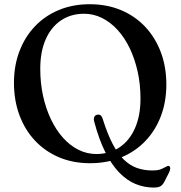

<svg xmlns="http://www.w3.org/2000/svg" viewBox="-20 -736 834 887"><path d="M394.5 -716.5Q474 -716.5 539 -689.2Q604 -662 650.8 -612.2Q697.5 -562.5 723 -494.8Q748.5 -427 748.5 -345.5Q748.5 -266 723.2 -199.5Q698 -133 651.2 -84.2Q604.5 -35.5 539.8 -8.8Q475 18 396 18Q317.5 18 253 -9.2Q188.5 -36.5 141.8 -86.2Q95 -136 69.8 -204Q44.5 -272 44.5 -353.5Q44.5 -433 69.8 -499.2Q95 -565.5 141.2 -614.2Q187.5 -663 252 -689.8Q316.5 -716.5 394.5 -716.5ZM629 -280.5Q629 -346.5 615.8 -405.8Q602.5 -465 579 -513.8Q555.5 -562.5 523 -598Q490.5 -633.5 451.2 -653Q412 -672.5 368.5 -672.5Q308 -672.5 262.2 -642Q216.5 -611.5 191.2 -554.5Q166 -497.5 166 -418Q166 -352 179 -292.8Q192 -233.5 215.5 -184.5Q239 -135.5 271.2 -99.5Q303.5 -63.5 342.5 -44Q381.5 -24.5 425 -24.5Q486 -24.5 532 -55.2Q578 -86 603.5 -143.5Q629 -201 629 -280.5ZM415 -175Q412 -187 415.5 -195.5Q419 -204 429 -206Q439 -208 445.5 -202.5Q452 -197 455 -185Q476.5 -117 500.2 -71.5Q524 -26 551.8 1Q579.5 28 612.2 39.8Q645 51.5 684 51.5Q705.5 51.5 716.8 48Q728 44.5 735.8 40Q743.5 35.5 752.5 31.5Q759 29 762.8 32.2Q766.5 35.5 766.5 42Q766.5 46 764.8 51.8Q763 57.5 759 65L738 106Q730.5 119.5 720.2 125Q710 130.5 690.5 130.5Q646 130.5 605.8 113.8Q565.5 97 530.2 60.5Q495 24 466 -34Q437 -92 415 -175Z"/></svg>

Font: Fraunces Wonky
Style: Regular
Weight: 400
Version: Version 1.000;[b76b70a41]